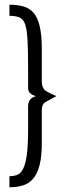

<svg xmlns="http://www.w3.org/2000/svg" viewBox="-20 -755 274 813"><path d="M20 38V-9Q38 -9 52.5 -14.5Q67 -20 77.5 -39.5Q88 -59 93.5 -99Q99 -139 99 -207V-304Q99 -320 106 -331Q113 -342 132 -348Q114 -353 106.5 -361.5Q99 -370 99 -383V-469Q99 -543 96.5 -586.5Q94 -630 86.5 -652Q79 -674 63 -681Q47 -688 20 -688V-735Q53 -735 78.5 -728Q104 -721 121.5 -701.5Q139 -682 148 -644.5Q157 -607 157 -546V-408Q158 -380 175 -369.5Q192 -359 219 -348Q192 -334 174.5 -324Q157 -314 157 -290V-149Q157 -92 147.5 -55.5Q138 -19 120.5 1.5Q103 22 77.5 30Q52 38 20 38Z"/></svg>

Font: Stick No Bills Light
Style: Regular
Weight: 300
Version: Version 2.000